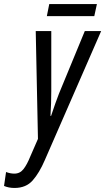

<svg xmlns="http://www.w3.org/2000/svg" viewBox="-112 -690 521 951"><path d="M355 -610 368 -670H132L120 -610ZM110 103 389 -536H308L180 -226Q172 -205 161.5 -176Q151 -147 141 -116H138Q140 -147 141 -178Q142 -209 142 -239V-536H65L76 -2L38 85Q22 125 4.5 147.5Q-13 170 -41 170Q-61 170 -82 162L-92 231Q-69 241 -40 241Q17 241 50 203.5Q83 166 110 103Z"/></svg>

Font: Noto Sans Display Condensed
Style: Italic
Weight: 400
Width: 3
Designer: Monotype Design team
Foundry: Monotype Imaging Inc.
Version: 1.000